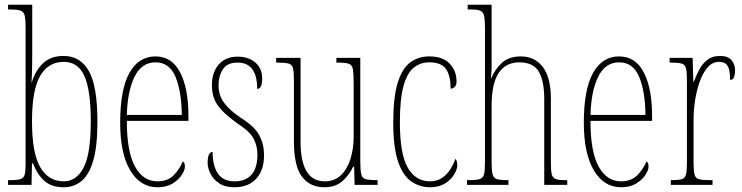

<svg xmlns="http://www.w3.org/2000/svg" viewBox="-20 -780 3132 810"><path d="M249 10Q196 10 166 -18Q136 -46 119 -91H115L113 0H14V-20H24Q53 -20 66.5 -24.5Q80 -29 84 -43Q88 -57 88 -87V-661Q88 -698 84 -714.5Q80 -731 66 -735.5Q52 -740 23 -740H14V-760H116V-561Q116 -535 115.5 -499.5Q115 -464 113 -432H114Q129 -482 161.5 -513Q194 -544 248 -544Q319 -544 355 -480Q391 -416 391 -267Q391 -162 373 -101.5Q355 -41 323 -15.5Q291 10 249 10ZM249 -15Q302 -15 332.5 -72.5Q363 -130 363 -269Q363 -398 336.5 -458.5Q310 -519 249 -519Q184 -519 149.5 -460Q115 -401 115 -268Q115 -135 149.5 -75Q184 -15 249 -15Z M644 10Q572 10 529.5 -61Q487 -132 487 -262Q487 -403 526 -472.5Q565 -542 636 -542Q705 -542 740 -474.5Q775 -407 775 -291V-270H515Q515 -140 549.5 -77.5Q584 -15 644 -15Q688 -15 713.5 -41.5Q739 -68 751 -99Q755 -97 757.5 -92Q760 -87 760 -77Q760 -62 746.5 -41.5Q733 -21 707.5 -5.5Q682 10 644 10ZM747 -295Q746 -394 720.5 -455.5Q695 -517 636 -517Q578 -517 548 -457Q518 -397 515 -295Z M969 10Q929 10 904 -7Q879 -24 867.5 -48Q856 -72 856 -93Q856 -139 877 -139Q877 -80 899.5 -47.5Q922 -15 970 -15Q1016 -15 1041 -43Q1066 -71 1066 -129Q1066 -163 1050.5 -194Q1035 -225 982 -259Q942 -288 918 -312.5Q894 -337 884 -362.5Q874 -388 874 -421Q874 -475 903 -508Q932 -541 982 -541Q1029 -541 1057.5 -516Q1086 -491 1086 -450Q1086 -405 1065 -405Q1065 -516 982 -516Q939 -516 920.5 -488Q902 -460 902 -420Q902 -379 925 -347Q948 -315 996 -283Q1055 -246 1074.5 -208Q1094 -170 1094 -126Q1094 -62 1061 -26Q1028 10 969 10Z M1348 10Q1288 10 1254 -34.5Q1220 -79 1220 -184V-443Q1220 -477 1216 -492.5Q1212 -508 1197 -512Q1182 -516 1149 -516H1145V-536H1248V-183Q1248 -15 1350 -15Q1392 -15 1419 -41.5Q1446 -68 1459 -111Q1472 -154 1472 -203V-426Q1472 -468 1469 -487Q1466 -506 1451.5 -511Q1437 -516 1402 -516H1399V-536H1500V-101Q1500 -62 1504 -45Q1508 -28 1523 -24Q1538 -20 1571 -20H1573V0H1476L1474 -77H1470Q1452 -39 1423 -14.5Q1394 10 1348 10Z M1794 10Q1750 10 1714.5 -15Q1679 -40 1659 -99.5Q1639 -159 1639 -263Q1639 -371 1658 -431.5Q1677 -492 1711 -517Q1745 -542 1791 -542Q1848 -542 1877 -511.5Q1906 -481 1906 -437Q1906 -420 1898 -413Q1890 -406 1881 -406Q1881 -462 1861 -489.5Q1841 -517 1791 -517Q1754 -517 1726 -495Q1698 -473 1682.5 -418Q1667 -363 1667 -264Q1667 -131 1700 -73Q1733 -15 1794 -15Q1824 -15 1845 -29.5Q1866 -44 1880 -66Q1894 -88 1901 -110Q1905 -106 1907 -100Q1909 -94 1909 -83Q1909 -65 1895.5 -43Q1882 -21 1856.5 -5.5Q1831 10 1794 10Z M1950 0V-20H1959Q1990 -20 2004 -24.5Q2018 -29 2022 -45Q2026 -61 2026 -96V-664Q2026 -698 2022 -714Q2018 -730 2006 -735Q1994 -740 1969 -740H1953V-760H2054V-495Q2054 -478 2051 -451H2053Q2067 -486 2096.5 -514Q2126 -542 2177 -542Q2236 -542 2270 -497.5Q2304 -453 2304 -364V-94Q2304 -61 2307.5 -45.5Q2311 -30 2324 -25Q2337 -20 2365 -20H2373V0H2276V-364Q2276 -438 2253 -477.5Q2230 -517 2171 -517Q2114 -517 2084 -472.5Q2054 -428 2054 -333V-96Q2054 -61 2058 -45Q2062 -29 2076 -24.5Q2090 -20 2120 -20H2125V0Z M2600 10Q2528 10 2485.5 -61Q2443 -132 2443 -262Q2443 -403 2482 -472.5Q2521 -542 2592 -542Q2661 -542 2696 -474.5Q2731 -407 2731 -291V-270H2471Q2471 -140 2505.5 -77.5Q2540 -15 2600 -15Q2644 -15 2669.5 -41.5Q2695 -68 2707 -99Q2711 -97 2713.5 -92Q2716 -87 2716 -77Q2716 -62 2702.5 -41.5Q2689 -21 2663.5 -5.5Q2638 10 2600 10ZM2703 -295Q2702 -394 2676.5 -455.5Q2651 -517 2592 -517Q2534 -517 2504 -457Q2474 -397 2471 -295Z M2810 0V-20H2811Q2842 -20 2856 -24Q2870 -28 2874 -44Q2878 -60 2878 -96V-440Q2878 -476 2874 -492Q2870 -508 2855 -512Q2840 -516 2808 -516H2805V-536H2902L2905 -435H2907Q2916 -459 2929 -484.5Q2942 -510 2963.5 -527Q2985 -544 3017 -544Q3051 -544 3066 -526.5Q3081 -509 3081 -483Q3081 -466 3076.5 -454.5Q3072 -443 3060 -443Q3060 -462 3057.5 -479Q3055 -496 3045.5 -507.5Q3036 -519 3013 -519Q2986 -519 2966 -496.5Q2946 -474 2932.5 -437Q2919 -400 2912.5 -357.5Q2906 -315 2906 -274V-96Q2906 -60 2910 -44Q2914 -28 2929 -24Q2944 -20 2975 -20H2986V0Z"/></svg>

Font: Noto Serif Ethiopic ExtraCondensed Thin
Style: Regular
Weight: 100
Width: 2
Designer: Monotype Design Team
Foundry: Monotype Imaging Inc.
Version: Version 2.102; ttfautohint (v1.8.4.7-5d5b)